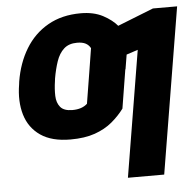

<svg xmlns="http://www.w3.org/2000/svg" viewBox="-53 -607 885 865"><g transform="rotate(-5 389.5 -174.5)"><path d="M268.6 -121.6Q290 -121.6 306.9 -127.2Q323.7 -132.8 335.9 -144L364.3 -318.8H527.3L493.2 -108.4Q469.7 -76.7 437.3 -49.6Q404.8 -22.5 358.9 -6.3Q313 9.8 248.5 9.8Q164.1 9.8 113.3 -25.1Q62.5 -60.1 44.4 -120.8Q26.4 -181.6 39.1 -258.3L40.5 -270Q54.2 -353.5 93 -417.2Q131.8 -481 194.8 -516.8Q257.8 -552.7 343.3 -552.7Q401.4 -552.7 442.9 -531Q484.4 -509.3 509.8 -478.5Q535.2 -447.8 544.9 -419.4L522.5 -283.7L360.8 -297.4L376 -392.1Q368.2 -406.7 353.8 -414.3Q339.4 -421.9 315.4 -421.9Q277.8 -421.9 255.6 -401.6Q233.4 -381.3 221.7 -346.9Q210 -312.5 202.6 -270L201.2 -258.3Q195.8 -222.7 196.8 -191.7Q197.8 -160.6 213.9 -141.1Q230 -121.6 268.6 -121.6ZM778.8 -545.9 654.8 204.1H490.7L585 -366.2L458.5 -324.7L482.9 -472.2L669.4 -545.9Z"/></g></svg>

Font: Inter 16pt ExtraBold
Style: Italic
Weight: 800
Italic angle: -9.3988°
Version: Version 4.001;git-66647c0bb